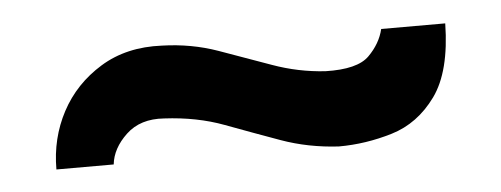

<svg xmlns="http://www.w3.org/2000/svg" viewBox="-27 -689 592 227"><g transform="rotate(-5 269.5 -575.5)"><path d="M368 -507Q332 -509 300 -520.5Q268 -532 236 -544Q204 -556 165 -558Q137 -560 120 -544Q103 -528 101 -509H33Q33 -546 49.5 -577Q66 -608 97 -627Q128 -646 170 -644Q205 -643 236 -632Q267 -621 297.5 -610Q328 -599 360 -597Q398 -596 412 -610Q426 -624 430 -641H506Q505 -584 484 -555Q463 -526 431.5 -516.5Q400 -507 368 -507Z"/></g></svg>

Font: Alumni Sans Thin ExtraBold
Style: Regular
Weight: 800
Version: Version 1.018